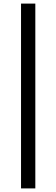

<svg xmlns="http://www.w3.org/2000/svg" viewBox="-20 -828 313 1068"><path d="M97 220V-808H176.5V220Z"/></svg>

Font: Encode Sans Expanded Expanded
Style: Regular
Weight: 400
Width: 7
Designer: Multiple Designers
Foundry: Impallari Type
Version: Version 3.000; ttfautohint (v1.8.3) -l 8 -r 50 -G 200 -x 14 